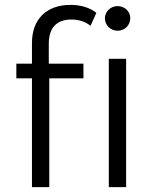

<svg xmlns="http://www.w3.org/2000/svg" viewBox="-20 -767 600 787"><path d="M273 -687C303 -687 331 -678 351 -661L375 -714C349 -736 309 -747 270 -747C167 -747 111 -685 111 -591V-506H47V-446H111V0H182V-446H322V-506H180V-588C180 -653 212 -687 273 -687ZM462 -641C492 -641 514 -664 514 -693C514 -720 491 -742 462 -742C433 -742 410 -719 410 -692C410 -664 433 -641 462 -641ZM426 0H497V-526H426Z"/></svg>

Font: Talent
Style: Regular
Weight: 400
Designer: Mike Powis
Version: Version 1.001;hotconv 1.0.109;makeotfexe 2.5.65596